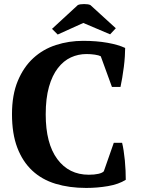

<svg xmlns="http://www.w3.org/2000/svg" viewBox="-20 -913 692 945"><path d="M39 0ZM540 -210H581Q585 -194 588.5 -171.5Q592 -149 594.5 -123.5Q597 -98 598 -73Q599 -48 599 -28Q564 -6 511.5 3Q459 12 404 12Q321 12 253.5 -8.5Q186 -29 138.5 -73.5Q91 -118 65 -186.5Q39 -255 39 -351Q39 -446 67.5 -514.5Q96 -583 144 -627Q192 -671 255.5 -691.5Q319 -712 389 -712Q455 -712 508.5 -702.5Q562 -693 596 -677Q596 -661 594.5 -636Q593 -611 589.5 -583.5Q586 -556 581.5 -529.5Q577 -503 573 -485H531L476 -636Q467 -641 447 -644Q427 -647 406 -647Q365 -647 329 -630.5Q293 -614 265 -578Q237 -542 221 -485.5Q205 -429 205 -350Q205 -207 262 -130Q319 -53 417 -53Q445 -53 464.5 -57.5Q484 -62 491 -70ZM264 -743 236 -771 363 -888Q373 -893 394 -893Q415 -893 425 -888L550 -774L522 -744L390 -800Z"/></svg>

Font: PT Serif
Style: Bold
Weight: 700
Designer: A.Korolkova, O.Umpeleva, V.Yefimov
Foundry: ParaType Ltd
Version: Version 1.000W OFL; ttfautohint (v1.6)